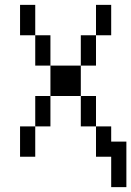

<svg xmlns="http://www.w3.org/2000/svg" viewBox="-20 -645 540 790"><path d="M437.5 0Q437.5 0 437.5 125H500V-62.5H437.5V-125H375Q375 -125 375 0ZM62.5 -125Q62.5 -125 62.5 0H125Q125 0 125 -125ZM125 -125H187.5Q187.5 -125 187.5 -250H125Q125 -250 125 -125ZM375 -125Q375 -125 375 -250H312.5Q312.5 -250 312.5 -125ZM187.5 -250H312.5Q312.5 -250 312.5 -375H187.5Q187.5 -375 187.5 -250ZM187.5 -375Q187.5 -375 187.5 -500H125Q125 -500 125 -375ZM312.5 -375H375Q375 -375 375 -500H312.5Q312.5 -500 312.5 -375ZM125 -500Q125 -500 125 -625H62.5Q62.5 -625 62.5 -500ZM375 -500H437.5Q437.5 -500 437.5 -625H375Q375 -625 375 -500Z"/></svg>

Font: BFUnifontExMono
Style: Regular
Weight: 500
Version: Version 15.0.06